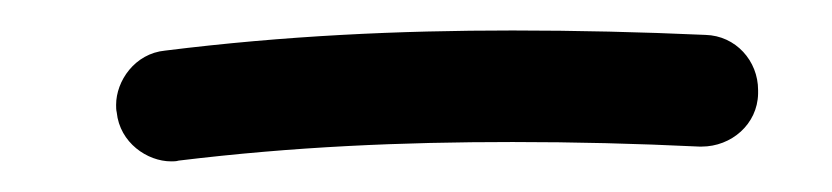

<svg xmlns="http://www.w3.org/2000/svg" viewBox="-20 -728 546 126"><path d="M56.6 -654.3C58.6 -634.3 76.7 -622.1 92.3 -622.1C93.8 -622.1 95.7 -622.1 97.2 -622.6C172.9 -631.8 243.7 -634.8 316.4 -634.8C356.9 -634.8 397.5 -633.8 439 -631.8H440.4C460 -631.8 477.1 -646.5 477.5 -666.5V-668.9C477.5 -688 462.9 -704.6 442.9 -705.1C400.4 -707 358.4 -708 316.4 -708C241.7 -708 167 -704.6 88.4 -694.8C68.4 -692.9 56.2 -674.8 56.2 -659.2C56.2 -657.7 56.2 -655.8 56.6 -654.3Z"/></svg>

Font: Mikhak
Style: Regular
Weight: 400
Designer: Amin Abedi
Version: Version 3.2